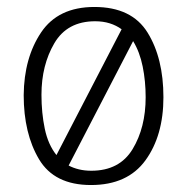

<svg xmlns="http://www.w3.org/2000/svg" viewBox="-20 -518 537 551"><path d="M241 13Q136 13 92 -61Q48 -135 48 -245Q49 -352 98 -425Q147 -498 251 -498Q358 -498 403.5 -424.5Q449 -351 449 -239Q449 -129 397.5 -58Q346 13 241 13ZM329 -434Q314 -445 295 -451Q276 -457 253 -457Q173 -457 136 -394Q99 -331 99 -246Q99 -194 108.5 -148.5Q118 -103 142 -73ZM242 -28Q323 -28 360.5 -90Q398 -152 398 -239Q398 -285 389.5 -327Q381 -369 362 -400L177 -43Q190 -36 206.5 -32Q223 -28 242 -28Z"/></svg>

Font: Palanquin Thin
Style: Regular
Weight: 250
Designer: Pria Ravichandran
Version: Version 1.001